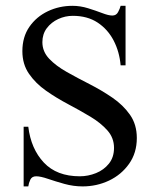

<svg xmlns="http://www.w3.org/2000/svg" viewBox="-20 -632 543 666"><path d="M454.6 -153.3Q454.6 -101.6 427.7 -63.7Q400.9 -25.9 358.2 -5.6Q315.4 14.6 266.6 14.6Q234.9 14.6 203.4 5.9Q171.9 -2.9 146.2 -11.7Q120.6 -20.5 105.5 -20.5Q90.8 -20.5 85.2 -8.8Q79.6 2.9 78.1 14.6H62V-192.4H78.1Q87.4 -115.7 132.1 -68.1Q176.8 -20.5 256.8 -20.5Q285.6 -20.5 313 -31.5Q340.3 -42.5 357.9 -64.5Q375.5 -86.4 375.5 -119.1Q375.5 -153.8 352.5 -179.7Q329.6 -205.6 293.5 -227.3Q257.3 -249 216.6 -270.5Q175.8 -292 139.6 -317.4Q103.5 -342.8 80.6 -376Q57.6 -409.2 57.6 -454.6Q57.6 -503.9 82 -539.1Q106.4 -574.2 146 -593Q185.5 -611.8 231.4 -611.8Q258.3 -611.8 285.2 -603.5Q312 -595.2 334.2 -586.7Q356.4 -578.1 369.6 -578.1Q383.3 -578.1 389.6 -590.1Q396 -602.1 398.4 -611.8H415.5V-405.3H398.4Q394.5 -452.1 374.3 -491.2Q354 -530.3 318.6 -553.7Q283.2 -577.1 232.4 -577.1Q206.1 -577.1 181.9 -565.9Q157.7 -554.7 142.3 -534.2Q127 -513.7 127 -485.8Q127 -453.1 150.6 -428.2Q174.3 -403.3 211.7 -382.3Q249 -361.3 290.8 -340.1Q332.5 -318.8 369.9 -293.2Q407.2 -267.6 430.9 -233.9Q454.6 -200.2 454.6 -153.3Z"/></svg>

Font: Scheherazade New Rohingya
Style: Regular
Weight: 400
Designer: SIL International
Foundry: SIL International
Version: Version 3.000 ; LngRng